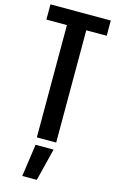

<svg xmlns="http://www.w3.org/2000/svg" viewBox="-159 -894 736 1213"><g transform="rotate(15 209.0 -287.5)"><path d="M146 -734.4H11.7V-834H406.2V-734.4H272.5V0H146ZM268.1 47.4 215.3 259.3H120.1L150.4 47.4Z"/></g></svg>

Font: Fjalla One
Style: Regular
Weight: 400
Designer: Irina Smirnova, Eben Sorkin
Foundry: Sorkin Type
Version: Version 1.002; ttfautohint (v1.8.4.7-5d5b);gftools[0.9.25]